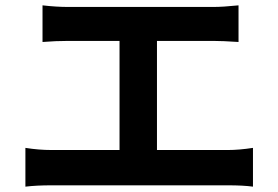

<svg xmlns="http://www.w3.org/2000/svg" viewBox="-20 -718 1040 718"><path d="M139 -698Q191 -692 234 -692H778Q814 -692 872 -698V-561Q812 -565 778 -565H567V-157H832Q874 -157 926 -165V-20Q890 -25 832 -25H173Q116 -25 75 -20V-165Q125 -157 173 -157H427V-565H234Q189 -565 139 -561Z"/></svg>

Font: Swei Fan Sans CJK TC
Style: Bold
Weight: 700
Version: Version 2.130